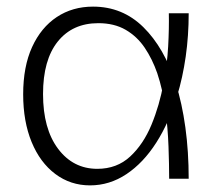

<svg xmlns="http://www.w3.org/2000/svg" viewBox="-20 -540 671 580"><path d="M252 20Q193 20 147 -14.5Q101 -49 75.5 -111Q50 -173 50 -255Q50 -339 77 -398Q104 -457 151.5 -488.5Q199 -520 261 -520Q350 -520 413 -458Q476 -396 511 -288Q530 -228 540 -155Q550 -82 550 0H491Q491 -43 489 -98Q487 -153 479.5 -210.5Q472 -268 455 -319Q440 -362 417 -396Q394 -430 359.5 -450Q325 -470 277 -470Q199 -470 154.5 -414.5Q110 -359 110 -256Q110 -151 155.5 -90.5Q201 -30 274 -30Q333 -30 373 -67Q413 -104 437.5 -163Q462 -222 474 -289Q485 -345 488 -400Q491 -455 490 -500H550Q550 -432 541 -369Q532 -306 515 -250Q491 -170 452 -109Q413 -48 362 -14Q311 20 252 20Z"/></svg>

Font: Moderustic Light
Style: Regular
Weight: 300
Designer: Tural Alisoy
Foundry: TAFT Foundry
Version: Version 2.120